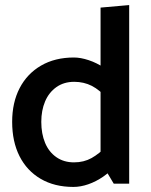

<svg xmlns="http://www.w3.org/2000/svg" viewBox="-20 -725 597 758"><path d="M377 -87 429 0H490V-705L377 -695ZM405 -152Q372 -118 341.5 -101Q311 -84 272 -84Q232 -84 202.5 -104.5Q173 -125 158 -161Q143 -197 143 -244Q143 -289 158 -324.5Q173 -360 202.5 -381Q232 -402 273 -402Q311 -402 342.5 -386Q374 -370 407 -332L440 -409Q421 -437 391.5 -457Q362 -477 330 -487.5Q298 -498 272 -498Q197 -498 142 -466Q87 -434 57.5 -377Q28 -320 28 -244Q28 -166 57 -108.5Q86 -51 140.5 -19Q195 13 270 13Q298 13 328.5 2.5Q359 -8 388 -28Q417 -48 439 -76Z"/></svg>

Font: Catamaran SemiBold
Style: Regular
Weight: 600
Designer: Pria Ravichandran
Version: Version 2.000